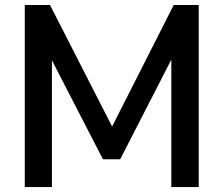

<svg xmlns="http://www.w3.org/2000/svg" viewBox="-20 -756 882 776"><path d="M189.9 0V-512.2L396 -112.3H465.8L672.4 -515.1V0H783.2V-735.8H682.1L433.1 -244.6L182.1 -735.8H80.1V0Z"/></svg>

Font: Winston Medium
Style: Regular
Weight: 500
Designer: Vernon Adams, Kim Jin-seong, David Berlow, Cristiano Sobral
Foundry: The Winston Project Authors
Version: Version 3.004